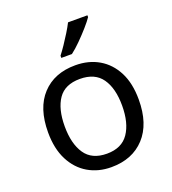

<svg xmlns="http://www.w3.org/2000/svg" viewBox="-140 -872 885 987"><g transform="rotate(-20 302.5 -378.0)"><path d="M551 -269Q551 -136 483.5 -63Q416 10 301 10Q230 10 174.5 -22.5Q119 -55 87 -117.5Q55 -180 55 -269Q55 -402 122 -474Q189 -546 304 -546Q377 -546 432.5 -513.5Q488 -481 519.5 -419.5Q551 -358 551 -269ZM146 -269Q146 -174 183.5 -118.5Q221 -63 303 -63Q384 -63 422 -118.5Q460 -174 460 -269Q460 -364 422 -418Q384 -472 302 -472Q220 -472 183 -418Q146 -364 146 -269ZM451 -756Q439 -738 414 -709.5Q389 -681 360.5 -652.5Q332 -624 308 -606H250V-618Q265 -637 282.5 -663Q300 -689 317 -716.5Q334 -744 345 -766H451Z"/></g></svg>

Font: Noto Serif Ottoman Siyaq
Style: Regular
Weight: 400
Designer: Sérgio Martins
Version: Version 1.005; ttfautohint (v1.8.4.7-5d5b)